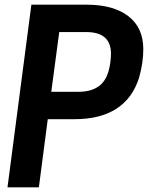

<svg xmlns="http://www.w3.org/2000/svg" viewBox="-20 -800 638 820"><path d="M146 0H12L114 -780H350Q464 -780 528 -731Q592 -682 592 -590Q592 -532 574 -468Q546 -380 477 -335.5Q408 -291 299 -291H184ZM316 -408Q374 -408 408 -436.5Q442 -465 451 -532Q454 -556 454 -570Q454 -663 349 -663H233L199 -408Z"/></svg>

Font: Tanohe Sans SemiBold
Style: Italic
Weight: 600
Designer: Village Type and Design LLC & Cristiano Sobral
Foundry: Cooper Hewitt Smithsonian Design Museum
Version: Version 1.00;September 29, 2021;FontCreator 13.0.0.2655 64-b